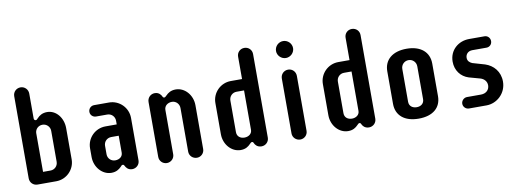

<svg xmlns="http://www.w3.org/2000/svg" viewBox="-60 -1101 3948 1461"><g transform="rotate(-10 1914.0 -370.5)"><path d="M76.2 -58.1C76.2 -25.4 101.6 0 134.8 0H279.3C358.4 0 423.3 -64.9 423.3 -144V-385.3C423.3 -464.8 370.6 -530.8 301.3 -530.8C263.7 -530.8 241.2 -515.1 224.6 -497.6C218.3 -491.7 213.4 -484.9 207 -484.9C201.2 -484.9 192.4 -488.3 192.4 -500.5V-692.9C192.4 -725.1 166.5 -751 134.8 -751C101.6 -751 76.2 -725.1 76.2 -692.9ZM307.6 -146C307.6 -113.3 282.2 -87.9 250 -87.9H192.4V-388.7C194.3 -418.9 218.3 -441.9 250 -441.9C282.2 -441.9 307.6 -416 307.6 -384.8Z M618.7 -476.1C618.7 -451.7 638.2 -432.6 663.1 -432.6H749.5C781.7 -432.6 807.1 -406.7 807.1 -374.5V-346.2H720.2C640.6 -346.2 575.7 -282.2 575.7 -202.1V-134.8C575.7 -55.7 634.3 9.8 704.1 9.8C741.2 9.8 763.2 -5.4 780.8 -22.9C786.1 -28.8 790.5 -35.6 798.8 -35.6C807.1 -35.6 810.5 -28.3 813 -22.9C816.4 -16.1 830.1 9.8 864.7 9.8C897.5 9.8 922.9 -16.1 922.9 -47.4V-376C922.9 -455.6 857.9 -520.5 778.3 -520.5H663.1C638.2 -520.5 618.7 -500.5 618.7 -476.1ZM691.4 -201.2C691.4 -233.4 716.8 -258.8 749.5 -258.8H807.1V-127.9C807.1 -97.2 780.8 -78.6 749.5 -78.6C716.8 -78.6 691.4 -103.5 691.4 -135.7Z M1132.8 9.8C1165 9.8 1190.9 -16.1 1190.9 -47.4V-390.1C1190.9 -422.9 1218.8 -442.4 1250 -442.4C1281.7 -442.4 1306.6 -416.5 1306.6 -384.3V-47.4C1306.6 -15.6 1332.5 9.8 1365.2 9.8C1397 9.8 1422.4 -16.1 1422.4 -47.4V-385.7C1422.4 -464.8 1365.2 -530.3 1294.4 -530.3C1257.3 -530.3 1234.9 -514.6 1217.8 -497.1C1211.4 -491.7 1207 -484.9 1199.2 -484.9C1190.9 -484.9 1187.5 -491.2 1185.5 -497.1C1181.2 -504.9 1167.5 -530.3 1132.8 -530.3C1101.1 -530.3 1075.2 -504.9 1075.2 -471.7V-47.4C1075.2 -15.6 1101.1 9.8 1132.8 9.8Z M1921.9 -693.4C1921.9 -726.1 1896.5 -751 1863.8 -751C1831.5 -751 1806.2 -726.1 1806.2 -693.4V-520.5H1719.2C1639.6 -520.5 1574.7 -455.6 1574.7 -376V-134.8C1574.7 -55.7 1632.3 9.8 1703.1 9.8C1740.7 9.8 1761.7 -5.4 1778.8 -22.9C1784.7 -28.8 1790 -35.6 1797.9 -35.6C1805.7 -35.6 1809.1 -26.9 1811.5 -21.5C1814.9 -14.2 1829.1 9.8 1863.8 9.8C1896.5 9.8 1921.9 -16.1 1921.9 -47.4ZM1690.4 -374.5C1690.4 -406.7 1715.3 -432.6 1748 -432.6H1806.2V-127.9C1806.2 -97.2 1778.8 -78.6 1748 -78.6C1715.3 -78.6 1690.4 -97.2 1690.4 -130.4Z M2105 -47.4C2105 -16.1 2130.9 9.8 2163.6 9.8C2195.3 9.8 2221.2 -15.6 2221.2 -47.4V-471.7C2221.2 -504.9 2195.3 -530.3 2163.6 -530.3C2130.9 -530.3 2105 -504.9 2105 -471.7ZM2097.7 -685.1C2097.7 -649.9 2127.9 -620.1 2163.6 -620.1C2199.2 -620.1 2229.5 -649.9 2229.5 -685.1C2229.5 -721.7 2199.2 -751 2163.6 -751C2127.9 -751 2097.7 -721.7 2097.7 -685.1Z M2752.4 -693.4C2752.4 -726.1 2727.1 -751 2694.3 -751C2662.1 -751 2636.7 -726.1 2636.7 -693.4V-520.5H2549.8C2470.2 -520.5 2405.3 -455.6 2405.3 -376V-134.8C2405.3 -55.7 2462.9 9.8 2533.7 9.8C2571.3 9.8 2592.3 -5.4 2609.4 -22.9C2615.2 -28.8 2620.6 -35.6 2628.4 -35.6C2636.2 -35.6 2639.6 -26.9 2642.1 -21.5C2645.5 -14.2 2659.7 9.8 2694.3 9.8C2727.1 9.8 2752.4 -16.1 2752.4 -47.4ZM2521 -374.5C2521 -406.7 2545.9 -432.6 2578.6 -432.6H2636.7V-127.9C2636.7 -97.2 2609.4 -78.6 2578.6 -78.6C2545.9 -78.6 2521 -97.2 2521 -130.4Z M2904.8 -134.8C2904.8 -45.4 2969.2 9.8 3078.6 9.8C3189.5 9.8 3252 -45.4 3252 -133.3V-385.7C3252 -473.6 3188 -530.3 3078.6 -530.3C2967.8 -530.3 2904.8 -473.6 2904.8 -386.7ZM3136.2 -130.4C3136.2 -97.2 3110.8 -78.6 3078.6 -78.6C3045.9 -78.6 3020.5 -97.2 3020.5 -130.4V-384.3C3020.5 -416.5 3045.9 -442.4 3078.6 -442.4C3110.8 -442.4 3136.2 -416.5 3136.2 -384.3Z M3423.8 -43.9C3423.8 -19.5 3444.3 0 3468.3 0H3604C3683.6 0 3758.3 -65.9 3758.3 -157.2C3758.3 -234.9 3710 -288.1 3647.5 -308.6L3551.8 -336.4C3534.2 -344.2 3517.1 -356.9 3517.1 -382.8C3517.1 -410.2 3537.1 -432.6 3569.8 -432.6H3679.7C3704.1 -432.6 3722.7 -451.7 3722.7 -476.1C3722.7 -500.5 3704.1 -520.5 3679.7 -520.5H3560.5C3478 -520.5 3407.2 -461.9 3407.2 -372.1C3407.2 -304.2 3447.3 -252 3506.8 -233.4L3594.7 -209C3621.1 -200.7 3642.1 -179.2 3642.1 -148.9C3642.1 -113.3 3615.7 -88.4 3576.2 -88.4H3468.3C3444.3 -88.4 3423.8 -67.9 3423.8 -43.9Z"/></g></svg>

Font: Supermercado One
Style: Regular
Weight: 400
Designer: James Grieshaber
Foundry: James Grieshaber
Version: Version 1.002